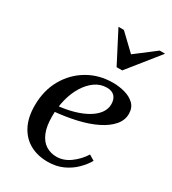

<svg xmlns="http://www.w3.org/2000/svg" viewBox="-179 -815 823 920"><g transform="rotate(30 233.0 -355.0)"><path d="M231 10Q175 10 133 -13Q91 -36 67 -81.5Q43 -127 43 -193Q43 -276 79 -339.5Q115 -403 176.5 -439Q238 -475 314 -475Q349 -475 381 -466Q413 -457 433.5 -437Q454 -417 454 -383Q454 -348 429 -319Q404 -290 359.5 -268Q315 -246 256 -232.5Q197 -219 129 -213V-245Q182 -250 224 -262Q266 -274 296 -292Q326 -310 342 -332.5Q358 -355 358 -381Q358 -409 343.5 -424.5Q329 -440 301 -440Q265 -440 235.5 -419Q206 -398 184.5 -362.5Q163 -327 152 -282.5Q141 -238 141 -190Q141 -134 156 -99Q171 -64 197 -48Q223 -32 255 -32Q295 -32 331 -58.5Q367 -85 390 -122L420 -104Q404 -76 377 -49.5Q350 -23 313.5 -6.5Q277 10 231 10ZM430 -720H460L322 -548H291L202 -720H232L320 -636Z"/></g></svg>

Font: Brygada 1918 Medium
Style: Italic
Weight: 500
Italic angle: -8°
Designer: Mateusz Machalski | Borys Kosmynka | Przemek Hoffer
Foundry: NIEPODLEGLA 2018
Version: Version 3.006